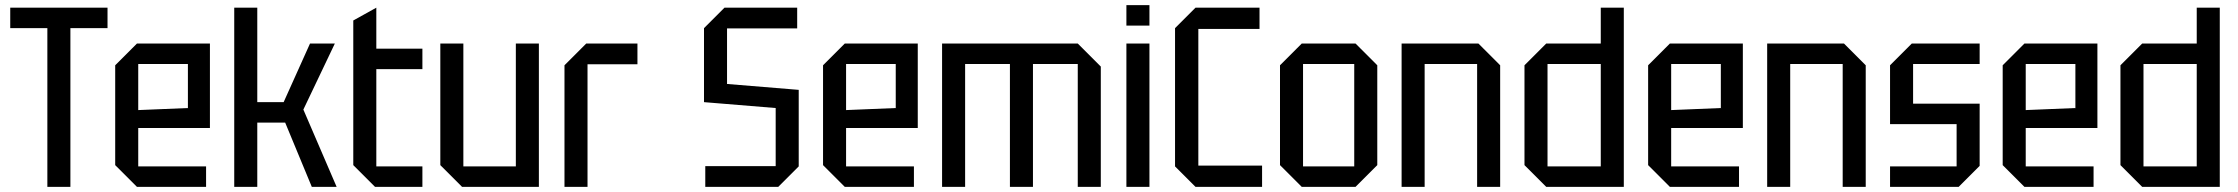

<svg xmlns="http://www.w3.org/2000/svg" viewBox="-20 -730 8741 750"><path d="M165 0V-620H20V-700H400V-620H255V0Z M430 -85V-475L515 -560H800V-230H520V-80H785V0H515ZM520 -300 714 -308V-480H520Z M895 0V-700H985V-331H1088L1191 -560H1288L1165 -302L1295 0H1198L1094 -251H985V0Z M1360 -650 1450 -700V-540H1630V-460H1450V-80H1630V0H1445L1360 -85Z M2085 -560V0H1785L1700 -85V-560H1790V-80H1995V-560Z M2185 0V-475L2270 -560H2470V-479H2275V0Z M2735 0V-81H3010V-308L2730 -331V-620L2810 -700H3094V-619H2820V-402L3100 -379V-80L3020 0Z M3195 -85V-475L3280 -560H3565V-230H3285V-80H3550V0H3280ZM3285 -300 3479 -308V-480H3285Z M3660 -560H4190L4280 -470V0H4190V-480H4015V0H3925V-480H3750V0H3660Z M4380 0V-560H4470V0ZM4380 -630V-710H4470V-630Z M4570 -80V-620L4650 -700H4900V-617H4661V-83H4910V0H4650Z M4980 -85V-475L5065 -560H5275L5360 -475V-85L5275 0H5065ZM5070 -80H5270V-480H5070Z M5455 0V-560H5755L5840 -475V0H5750V-480H5545V0Z M6323 -700V0H6020L5935 -85V-475L6020 -560H6233V-700ZM6025 -80H6233V-480H6025Z M6418 -85V-475L6503 -560H6788V-230H6508V-80H6773V0H6503ZM6508 -300 6702 -308V-480H6508Z M6883 0V-560H7183L7268 -475V0H7178V-480H6973V0Z M7363 0V-80H7623V-245H7363V-475L7448 -560H7713V-480H7453V-325H7713V-82L7631 0Z M7803 -85V-475L7888 -560H8173V-230H7893V-80H8158V0H7888ZM7893 -300 8087 -308V-480H7893Z M8651 -700V0H8348L8263 -85V-475L8348 -560H8561V-700ZM8353 -80H8561V-480H8353Z"/></svg>

Font: Tektur SemiCondensed
Style: Regular
Weight: 400
Width: 4
Designer: Adam Jagosz
Foundry: Adam Jagosz
Version: Version 1.005;gftools[0.9.30]